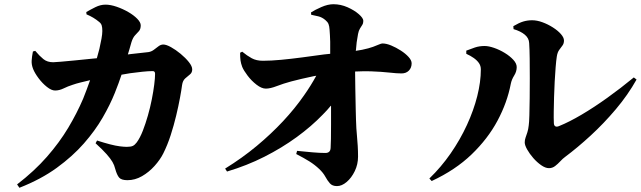

<svg xmlns="http://www.w3.org/2000/svg" viewBox="-20 -830 3040 910"><path d="M584 24Q555 24 544.5 11.5Q534 -1 526 -30Q522 -47 513 -62.5Q504 -78 485.5 -99Q467 -120 433 -151L440 -164Q474 -153 501 -146Q528 -139 548 -136.5Q568 -134 581 -134Q600 -134 609.5 -138.5Q619 -143 628 -155Q644 -177 657 -210.5Q670 -244 681 -282.5Q692 -321 699.5 -359Q707 -397 711 -429Q715 -461 715 -480Q715 -493 704 -493Q683 -493 655 -490Q627 -487 597 -483Q577 -480 556 -476Q544 -439 524 -389Q502 -334 466.5 -272.5Q431 -211 377.5 -150Q324 -89 249 -34.5Q174 20 72 60L61 44Q143 -19 202.5 -87Q262 -155 303.5 -224.5Q345 -294 374 -362Q392 -407 407 -450Q405 -449 403 -449Q382 -444 361.5 -439Q341 -434 324 -428Q302 -421 281.5 -411Q261 -401 241 -401Q224 -401 202.5 -418Q181 -435 163 -459Q145 -483 137 -503Q129 -523 130 -542Q131 -561 136 -586L147 -589Q167 -565 185.5 -550Q204 -535 232 -535Q242 -535 268.5 -537.5Q295 -540 333.5 -543.5Q372 -547 418 -552Q428 -553 439 -554Q445 -577 451 -598Q457 -624 461 -646.5Q465 -669 465 -683Q465 -700 462 -709.5Q459 -719 450 -726Q437 -737 422 -746Q407 -755 390 -762L389 -773Q408 -784 432 -796Q456 -808 480 -808Q504 -808 533 -798Q562 -788 588 -773Q614 -758 630.5 -741Q647 -724 647 -710Q647 -692 638.5 -682.5Q630 -673 620 -662.5Q610 -652 603 -630Q599 -615 593 -595Q590 -584 586 -572Q594 -573 602 -574Q647 -579 683 -583Q697 -585 708.5 -593.5Q720 -602 731 -610.5Q742 -619 754 -619Q768 -619 790.5 -606.5Q813 -594 836 -575Q859 -556 875 -536Q891 -516 891 -501Q891 -486 880.5 -477.5Q870 -469 858 -458.5Q846 -448 843 -427Q840 -404 833 -366Q826 -328 815 -282Q804 -236 789 -189.5Q774 -143 754 -103Q739 -73 712.5 -43.5Q686 -14 653 5Q620 24 584 24Z M1047 -31Q1128 -81 1196.5 -138Q1265 -195 1321.5 -255.5Q1378 -316 1421 -378Q1454 -425 1479 -471Q1473 -470 1467 -469Q1405 -456 1360 -444Q1323 -434 1292 -422Q1261 -410 1240 -410Q1220 -410 1196 -428.5Q1172 -447 1153.5 -471.5Q1135 -496 1128 -513Q1122 -529 1120 -543Q1118 -557 1118 -580L1128 -585Q1151 -566 1173 -554Q1195 -542 1226 -542Q1264 -542 1312 -546.5Q1360 -551 1412.5 -558Q1465 -565 1516 -572Q1531 -573 1545 -575Q1545 -601 1545 -632Q1544 -665 1542 -689Q1541 -706 1537 -716Q1533 -726 1522 -735Q1507 -748 1489 -752.5Q1471 -757 1455 -760L1454 -771Q1472 -783 1503 -796.5Q1534 -810 1560 -810Q1595 -810 1627.5 -795.5Q1660 -781 1681 -762.5Q1702 -744 1702 -731Q1702 -720 1697 -712Q1692 -704 1686 -694.5Q1680 -685 1677 -669Q1673 -649 1670.5 -629.5Q1668 -610 1667 -593Q1666 -591 1666 -589Q1682 -591 1696 -594Q1729 -601 1748 -608Q1767 -615 1777 -619.5Q1787 -624 1793 -624Q1811 -624 1834 -614.5Q1857 -605 1879.5 -590.5Q1902 -576 1916.5 -560Q1931 -544 1931 -530Q1931 -509 1918 -495.5Q1905 -482 1883 -482Q1861 -482 1825.5 -486Q1790 -490 1737 -492Q1705 -493 1663 -491Q1663 -456 1664 -413L1666 -311Q1667 -260 1669 -222Q1670 -206 1672 -184.5Q1674 -163 1675.5 -138.5Q1677 -114 1677 -88Q1677 -51 1661.5 -19Q1646 13 1623 32.5Q1600 52 1577 52Q1555 52 1543.5 39Q1532 26 1522 7.5Q1512 -11 1493 -29Q1472 -49 1446.5 -65Q1421 -81 1384 -100L1388 -115Q1427 -111 1461.5 -108Q1496 -105 1522 -105Q1546 -105 1547 -129Q1548 -143 1548.5 -171.5Q1549 -200 1549 -240Q1549 -280 1549 -328Q1548 -328 1548 -329Q1531 -308 1510 -287Q1456 -231 1386 -180Q1316 -129 1233 -87Q1150 -45 1056 -17Z M2582 -33Q2565 -33 2545 -47Q2525 -61 2507.5 -81Q2490 -101 2478.5 -121.5Q2467 -142 2467 -155Q2467 -167 2471 -178Q2475 -189 2479.5 -203Q2484 -217 2486 -236Q2488 -249 2489 -283.5Q2490 -318 2490.5 -364.5Q2491 -411 2491 -460Q2491 -509 2490.5 -553Q2490 -597 2488 -626Q2487 -649 2467.5 -665.5Q2448 -682 2414 -692L2413 -706Q2440 -722 2460 -728Q2480 -734 2502 -734Q2525 -734 2551 -724.5Q2577 -715 2600.5 -700Q2624 -685 2638.5 -668.5Q2653 -652 2653 -638Q2653 -624 2646 -614.5Q2639 -605 2630.5 -593.5Q2622 -582 2619 -562Q2616 -543 2613.5 -511.5Q2611 -480 2609 -443.5Q2607 -407 2606 -370Q2605 -333 2604.5 -301.5Q2604 -270 2605 -249Q2605 -236 2611 -232Q2618 -227 2631 -233Q2678 -252 2736.5 -286.5Q2795 -321 2858.5 -366.5Q2922 -412 2984 -463L2997 -453Q2956 -380 2899 -312.5Q2842 -245 2779.5 -187.5Q2717 -130 2658 -86Q2647 -78 2635.5 -65.5Q2624 -53 2611 -43Q2598 -33 2582 -33ZM2015 16Q2071 -38 2116 -103Q2161 -168 2193 -237.5Q2225 -307 2242 -374.5Q2259 -442 2259 -501Q2259 -518 2250 -531Q2241 -544 2225.5 -555Q2210 -566 2190 -575V-590Q2210 -598 2231 -605Q2252 -612 2277 -612Q2296 -612 2322 -603Q2348 -594 2372.5 -579Q2397 -564 2413 -546.5Q2429 -529 2429 -512Q2429 -491 2417 -472Q2405 -453 2401 -433Q2384 -344 2338 -258Q2292 -172 2215 -98Q2138 -24 2026 28Z"/></svg>

Font: Noto Serif HK ExtraLight Black
Style: Regular
Weight: 900
Version: Version 2.002-H1;hotconv 1.1.0;makeotfexe 2.6.0